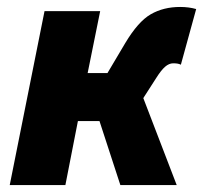

<svg xmlns="http://www.w3.org/2000/svg" viewBox="-20 -532 584 552"><path d="M8 0 108 -500H268L232 -322H289L340 -408Q377 -470 413.5 -491Q450 -512 498 -512Q523 -512 544 -506L500 -346Q496 -348 491 -349Q486 -350 478 -350Q466 -350 454.5 -340Q443 -330 428 -306L392 -250L488 0H326L266 -184H204L168 0Z"/></svg>

Font: Source Sans 3 Black
Style: Italic
Weight: 900
Italic angle: -11°
Designer: Paul D. Hunt
Foundry: Adobe
Version: Version 3.052;hotconv 1.1.0;makeotfexe 2.6.0